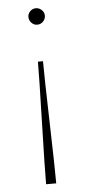

<svg xmlns="http://www.w3.org/2000/svg" viewBox="-51 -566 344 755"><g transform="rotate(-5 120.5 -188.5)"><path d="M100 158Q100 95 105 -85.5Q110 -266 110 -325H130Q130 -265 135 -85Q140 95 140 158ZM120 -470Q107 -470 97.5 -480Q88 -490 88 -503Q88 -516 97.5 -525.5Q107 -535 120 -535Q133 -535 143 -525.5Q153 -516 153 -503Q153 -490 143.5 -480Q134 -470 120 -470Z"/></g></svg>

Font: Roundo ExtraLight
Style: Regular
Weight: 250
Designer: Namrata Goyal (Gurmukhi), Shiva Nallaperumal (Latin)
Foundry: Indian Type Foundry
Version: Version 1.000;PS 1.0;hotconv 1.0.88;makeotf.lib2.5.647800